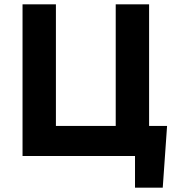

<svg xmlns="http://www.w3.org/2000/svg" viewBox="-20 -720 815 886"><path d="M603 146V0H84V-700H238V-139H514V-700H668V-139H751L731 146Z"/></svg>

Font: Quicksand
Style: Bold
Weight: 700
Version: Version 3.000